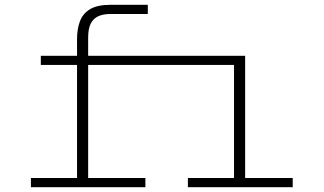

<svg xmlns="http://www.w3.org/2000/svg" viewBox="-20 -775 1340 795"><path d="M544 -506V-544H859V-506ZM949 0V-544H995V0ZM758 0V-38H1192V0ZM799 -506V-544H972V-506ZM299 0V-613Q299 -655 311 -687Q323 -719 353 -737Q383 -755 436 -755H592V-717H435Q408 -717 387.5 -708Q367 -699 356 -678Q345 -657 345 -619V0ZM149 -506V-544H555V-506ZM108 0V-38H582V0Z"/></svg>

Font: Azeret Mono Thin
Style: Regular
Weight: 100
Designer: Martin Vácha
Foundry: Displaay
Version: Version 1.002